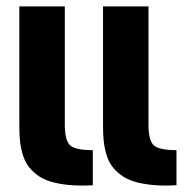

<svg xmlns="http://www.w3.org/2000/svg" viewBox="-20 -575 600 596"><path d="M268.1 -108.9V0Q225.6 2.4 192.1 -1Q158.7 -4.4 135 -12Q111.3 -19.5 94 -33Q76.7 -46.4 66.4 -61.3Q56.2 -76.2 50 -97.2Q43.9 -118.2 42 -138.2Q40 -158.2 40 -184.1V-555.2H181.2V-188Q181.2 -140.1 197 -124.5Q212.9 -108.9 268.1 -108.9ZM527.8 -108.9V0Q485.4 2.4 451.9 -1Q418.5 -4.4 394.8 -12Q371.1 -19.5 353.8 -33Q336.4 -46.4 326.2 -61.3Q315.9 -76.2 309.8 -97.2Q303.7 -118.2 301.8 -138.2Q299.8 -158.2 299.8 -184.1V-555.2H440.9V-188Q440.9 -140.1 456.8 -124.5Q472.7 -108.9 527.8 -108.9Z"/></svg>

Font: LT Superior
Style: Bold
Weight: 400
Designer: Daniel Lyons
Foundry: LyonsType
Version: Version 1.000